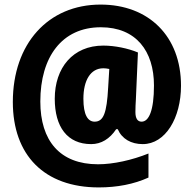

<svg xmlns="http://www.w3.org/2000/svg" viewBox="-20 -743 846 838"><path d="M770 -369C770 -585 629 -723 419 -723C190 -723 36 -552 36 -298C36 -66 173 75 411 75C491 75 564 61 628 32V-73C556 -44 474 -26 408 -26C241 -26 156 -129 156 -300C156 -494 250 -624 420 -624C574 -624 652 -520 652 -370C652 -261 630 -212 598 -212C581 -212 571 -225 571 -254C571 -272 572 -293 573 -308L582 -514C539 -532 481 -544 431 -544C298 -544 219 -447 219 -312C219 -189 274 -114 378 -114C422 -114 459 -137 487 -179H494C512 -137 552 -114 603 -114C702 -114 770 -228 770 -369ZM344 -312C344 -392 375 -445 431 -445C439 -445 447 -444 457 -442L452 -360C446 -250 432 -212 393 -212C363 -212 344 -242 344 -312Z"/></svg>

Font: Noto Sans Khmer Condensed Black
Style: Regular
Weight: 900
Width: 3
Designer: Danh Hong and the Monotype Design Team
Foundry: Monotype Imaging Inc.
Version: Version 2.004